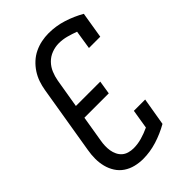

<svg xmlns="http://www.w3.org/2000/svg" viewBox="-224 -830 925 925"><g transform="rotate(-45 238.5 -367.5)"><path d="M185 8Q158 8 132 1.5Q106 -5 84.5 -19.5Q63 -34 49 -56Q35 -78 28.5 -103.5Q22 -129 22 -156.5Q22 -184 27 -212L85 -562Q89 -586 97 -609.5Q105 -633 119 -654.5Q133 -676 152 -693.5Q171 -711 194 -722Q217 -733 241.5 -738Q266 -743 290 -743Q341 -743 388 -728Q435 -713 477 -689L455 -555H378L393 -651Q369 -660 343.5 -667Q318 -674 291 -674Q267 -674 243 -665Q219 -656 201.5 -638Q184 -620 174.5 -597Q165 -574 161 -551L136 -402H302L291 -333H125L103 -200Q100 -184 99.5 -167Q99 -150 101.5 -134.5Q104 -119 111 -104.5Q118 -90 129.5 -80Q141 -70 157 -65.5Q173 -61 189 -61Q217 -61 245 -69Q273 -77 301 -90L317 -188H394L370 -46Q326 -21 279 -6.5Q232 8 185 8Z"/></g></svg>

Font: Iosevka QP
Style: Italic
Weight: 400
Italic angle: -9°
Designer: Belleve Invis
Foundry: Belleve Invis
Version: Version 20.0.0; ttfautohint (v1.8.4)